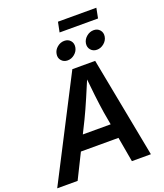

<svg xmlns="http://www.w3.org/2000/svg" viewBox="-206 -1187 1119 1308"><g transform="rotate(-20 353.5 -532.5)"><path d="M-21 0 353.5 -727.5H519L658.2 0H520.5L454.1 -377.9Q445.3 -433.1 436.5 -508.8Q427.7 -584.5 418.5 -678.7H445.8Q407.2 -586.9 375 -511.7Q342.8 -436.5 314.5 -377.9L127 0ZM156.7 -180.2 173.8 -285.2H557.1L540 -180.2ZM557.6 -794.4Q529.3 -794.4 512.7 -814Q496.1 -833.5 500.5 -861.3Q505.4 -889.2 528.6 -908.4Q551.8 -927.7 580.1 -927.7Q607.9 -927.7 624.5 -908.4Q641.1 -889.2 636.7 -861.3Q632.3 -833.5 608.9 -814Q585.4 -794.4 557.6 -794.4ZM344.7 -794.4Q316.9 -794.4 300 -814Q283.2 -833.5 288.1 -861.3Q292.5 -889.2 315.7 -908.4Q338.9 -927.7 367.2 -927.7Q395.5 -927.7 411.9 -908.4Q428.2 -889.2 423.8 -861.3Q419.4 -833.5 396.2 -814Q373 -794.4 344.7 -794.4ZM650.4 -1064.9 636.2 -992.2H357.4L372.1 -1064.9Z"/></g></svg>

Font: Inter SemiBold
Style: Italic
Weight: 600
Italic angle: -9.3988°
Designer: Rasmus Andersson
Foundry: rsms
Version: Version 4.001;git-66647c0bb